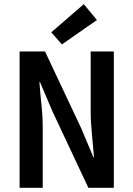

<svg xmlns="http://www.w3.org/2000/svg" viewBox="-20 -901 640 921"><path d="M74 0V-654H196L369 -287L428 -147H431Q427 -198 421 -256.5Q415 -315 415 -370V-654H526V0H404L231 -368L172 -507H169Q173 -454 179 -397.5Q185 -341 185 -286V0ZM277 -688 226 -746 382 -881 445 -805Z"/></svg>

Font: Source Code Pro Semibold
Style: Regular
Weight: 600
Monospace: yes
Designer: Paul D. Hunt, Teo Tuominen
Foundry: Adobe Systems Incorporated
Version: Version 2.030;PS 1.000;hotconv 16.6.51;makeotf.lib2.5.65220